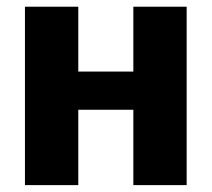

<svg xmlns="http://www.w3.org/2000/svg" viewBox="-20 -538 615 558"><path d="M522.5 -518.5V0H367.5V-219H207.5V0H52.5V-518.5H207.5V-330H367.5V-518.5Z"/></svg>

Font: Lato ExtraBold
Style: Regular
Weight: 800
Designer: Lukasz Dziedzic with Adam Twardoch and Botio Nikoltchev
Foundry: tyPoland Lukasz Dziedzic
Version: Version 2.015; 2015-08-06; http://www.latofonts.com/